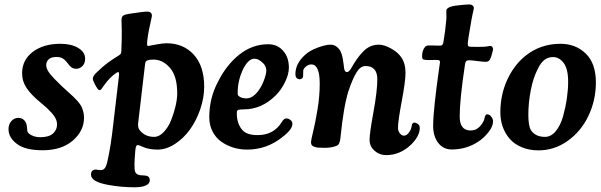

<svg xmlns="http://www.w3.org/2000/svg" viewBox="-20 -648 2656 848"><path d="M99.1 -86.4Q100.1 -72.3 100.6 -70.3Q102.1 -59.1 119.4 -50.5Q136.7 -42 157.7 -42Q195.8 -42 213.9 -58.1Q231.9 -74.2 231.9 -98.1Q231.9 -110.8 226.3 -123.3Q220.7 -135.7 208.3 -149.4Q195.8 -163.1 187.3 -170.9Q178.7 -178.7 161.1 -193.4Q118.2 -228.5 97.9 -258.5Q77.6 -288.6 77.6 -324.2Q77.6 -383.3 124.8 -418.9Q171.9 -454.6 246.6 -454.6Q294.9 -454.6 325.4 -436.3Q356 -418 356 -388.7Q356 -367.7 343.8 -356Q331.5 -344.2 317.9 -344.2Q305.2 -344.2 296.9 -349.6Q288.6 -355 278.8 -368.7Q267.1 -384.3 256.1 -390.4Q245.1 -396.5 229.5 -396.5Q207 -396.5 195.6 -386.5Q184.1 -376.5 184.1 -359.9Q184.1 -343.8 199.5 -323.7Q214.8 -303.7 253.4 -267.1Q263.2 -257.8 280 -242.7Q296.9 -227.5 304.7 -220.2Q312.5 -212.9 323.2 -200.7Q334 -188.5 338.9 -179Q343.8 -169.4 347.4 -156.2Q351.1 -143.1 351.1 -128.4Q351.1 -69.8 301.5 -27.1Q252 15.6 168.5 15.6Q99.1 15.6 63 -6.8Q17.6 -36.1 17.6 -77.6Q17.6 -99.1 30.3 -113.3Q43 -127.4 61 -127.4Q76.7 -127.4 87.2 -116.7Q97.7 -106 99.1 -86.4Z M480.5 -101.6 504.9 -308.6Q506.8 -321.3 505.1 -326.7Q503.4 -332 495.1 -327.1Q464.8 -307.6 437 -267.6Q435.1 -265.1 432.6 -261.5Q430.2 -257.8 428.7 -255.6Q427.2 -253.4 425 -251.7Q422.9 -250 420.4 -250Q418.5 -250 417.2 -250.5Q416 -251 414.6 -252.2Q413.1 -253.4 412.1 -254.4Q411.1 -255.4 409.4 -258.1Q407.7 -260.7 406.5 -262.7Q405.3 -264.6 402.8 -269Q400.4 -273.4 398.9 -276.4Q390.1 -292.5 390.1 -300.3Q390.1 -312.5 405.8 -327.1Q436 -356 455.1 -370.1Q474.1 -384.3 503.4 -402.3Q515.1 -409.2 515.6 -417.5Q517.1 -444.8 517.6 -470.9Q518.1 -497.1 517.8 -512.5Q517.6 -527.8 517.1 -542.2Q516.6 -556.6 516.6 -559.1Q516.6 -573.2 523.7 -578.6Q530.8 -584 547.4 -586.4Q550.3 -586.9 570.1 -589.8Q589.8 -592.8 605.2 -594.7Q620.6 -596.7 630.4 -596.7Q640.6 -596.7 645.8 -591.8Q650.9 -586.9 650.9 -579.6Q650.9 -574.7 647.2 -559.3Q643.6 -543.9 638.4 -518.6Q633.3 -493.2 630.4 -469.2Q627.9 -444.8 633.3 -444.8Q637.7 -445.3 668.5 -451.2Q699.2 -457 714.8 -457Q790 -457 835.9 -406.5Q881.8 -356 881.8 -265.1Q881.8 -215.8 864.3 -165Q846.7 -114.3 818.6 -75.4Q790.5 -36.6 752.4 -12Q714.4 12.7 676.3 12.7Q636.7 12.7 609.4 0Q594.2 -7.3 587.4 -7.3Q579.6 -7.3 577.6 17.1Q570.8 92.8 576.7 110.4Q582 124 600.6 126Q604 126.5 612.8 126.7Q621.6 127 625.5 127.9Q641.6 131.3 641.6 147.9Q641.6 163.6 623.5 171.4Q605.5 179.2 575.2 179.2Q515.6 179.2 459.5 168.9Q381.8 155.3 381.8 123Q381.8 105 397.5 101.1Q402.3 100.1 413.3 102.3Q424.3 104.5 431.2 102.5Q447.3 99.1 454.1 65.9Q469.2 1.5 480.5 -101.6ZM660.6 -43.5Q683.1 -43.5 703.1 -64.7Q723.1 -85.9 735.6 -116.7Q748 -147.5 755.4 -179.4Q762.7 -211.4 762.7 -235.4Q762.7 -310.5 731.9 -346.7Q700.2 -384.8 658.2 -384.8Q641.6 -384.8 633.5 -382.1Q625.5 -379.4 623.5 -375.7Q621.6 -372.1 620.6 -363.8L589.8 -101.1Q588.9 -84 596.2 -74.2Q619.6 -43.5 660.6 -43.5Z M1164.1 -452.6Q1199.7 -452.6 1222.7 -431.6Q1255.9 -401.9 1255.9 -349.1Q1255.9 -320.3 1239 -285.6Q1222.2 -251 1197.8 -226.6Q1135.3 -165 1057.6 -165Q1037.6 -165 1031.7 -162.4Q1025.9 -159.7 1025.9 -148.4Q1025.9 -100.1 1051.8 -72.3Q1071.3 -51.3 1117.7 -51.3Q1188 -51.3 1223.1 -106.9Q1233.9 -125 1244.1 -125Q1253.9 -125 1261.7 -118.7Q1271.5 -111.8 1271.5 -101.1Q1271.5 -76.2 1227.1 -42.5Q1158.7 12.7 1071.3 12.7Q1039.6 12.7 1010.3 3.7Q981 -5.4 957 -22.5Q933.1 -39.6 918.7 -67.4Q904.3 -95.2 904.3 -129.9Q904.3 -215.3 942.9 -287.1Q980.5 -362.3 1037.8 -407.5Q1095.2 -452.6 1164.1 -452.6ZM1036.6 -222.2Q1048.3 -213.4 1068.4 -213.4Q1089.4 -213.4 1108.9 -232.7Q1128.4 -252 1142.1 -284.2Q1156.2 -318.8 1156.2 -335.9Q1156.2 -359.9 1133.3 -376.5Q1119.1 -388.7 1103 -388.7Q1075.7 -388.7 1051.3 -337.9Q1029.8 -289.6 1029.8 -238.3Q1029.8 -231 1030.8 -228.3Q1031.7 -225.6 1036.6 -222.2Z M1653.8 -450.7Q1676.3 -450.7 1706.3 -434.3Q1736.3 -418 1751.5 -396Q1771 -368.7 1771 -326.2Q1771 -289.1 1754.4 -201.2Q1737.8 -113.3 1737.8 -83Q1737.8 -69.3 1745.6 -59.6Q1753.4 -49.8 1763.2 -48.8Q1775.4 -48.3 1785.9 -62.3Q1796.4 -76.2 1798.3 -91.8Q1799.3 -100.1 1803 -103.8Q1806.6 -107.4 1811.5 -106.4Q1816.9 -105.5 1820.3 -103.5Q1834 -97.7 1834 -83Q1834 -46.4 1794.4 -8.3Q1746.6 37.1 1685.5 37.1Q1656.2 37.1 1634.3 17.8Q1612.3 -1.5 1612.3 -30.8Q1612.3 -59.6 1629.4 -153.1Q1646.5 -246.6 1646.5 -297.9Q1646.5 -356.4 1593.8 -356.4Q1571.3 -356.4 1553.7 -326.7Q1536.1 -296.9 1519 -245.6Q1497.6 -178.7 1483.9 -41.5Q1482.9 -33.2 1482.2 -29.1Q1481.4 -24.9 1479.2 -18.3Q1477.1 -11.7 1473.1 -8.1Q1469.2 -4.4 1463.4 -2.9Q1442.9 4.9 1414.6 4.9Q1379.4 4.9 1372.6 1.5Q1353.5 -2.4 1353.5 -19.5Q1353.5 -27.8 1363 -66.7Q1372.6 -105.5 1382.3 -164.1Q1392.1 -222.7 1392.1 -278.3Q1392.1 -362.3 1356.4 -363.3Q1344.7 -364.3 1332.8 -355.2Q1320.8 -346.2 1319.3 -336.9Q1318.8 -332.5 1319.1 -326.9Q1319.3 -321.3 1318.8 -312Q1318.4 -305.2 1313.5 -301.3Q1308.6 -297.4 1302.2 -297.9Q1284.7 -300.3 1284.7 -320.3Q1284.7 -367.7 1327.6 -405.8Q1348.1 -424.8 1383.1 -437.7Q1418 -450.7 1440.4 -450.7Q1463.4 -450.7 1480.5 -427.7Q1484.9 -421.4 1488.8 -409.2Q1492.7 -397 1494.1 -388.2Q1495.6 -379.4 1497.8 -363Q1500 -346.7 1500 -345.2Q1502.9 -329.6 1512.2 -329.6Q1520 -329.6 1528.8 -342.8Q1543.9 -369.1 1555.4 -385.7Q1566.9 -402.3 1582.3 -418.7Q1597.7 -435.1 1615.2 -442.9Q1632.8 -450.7 1653.8 -450.7Z M2010.3 -133.8Q2010.3 -71.8 2058.1 -71.8Q2076.2 -71.8 2087.9 -80.1Q2099.6 -87.4 2109.1 -101.6Q2118.7 -115.7 2120.1 -127Q2124 -143.1 2130.9 -143.1Q2142.1 -143.1 2149.9 -132.6Q2157.7 -122.1 2157.7 -112.3Q2157.7 -89.8 2137.7 -64.5Q2117.7 -39.1 2093.3 -22.9Q2040 12.2 1975.6 12.2Q1938 12.2 1915.5 -16.8Q1893.1 -45.9 1893.1 -92.3Q1893.1 -130.4 1900.6 -198.2Q1908.2 -266.1 1915.8 -319.1Q1923.3 -372.1 1923.3 -373.5Q1923.3 -381.8 1916.5 -382.8Q1910.6 -383.3 1904.5 -383.3Q1898.4 -383.3 1890.1 -383.1Q1881.8 -382.8 1876 -382.8Q1856.9 -382.8 1851.6 -384.8Q1844.2 -386.2 1844.2 -398.9Q1844.2 -425.8 1857.4 -440.9Q1861.8 -447.3 1875.5 -447.3Q1882.3 -447.3 1896 -447Q1909.7 -446.8 1916 -446.5Q1922.4 -446.3 1927.7 -446.8Q1935.5 -447.8 1938 -460Q1946.8 -509.3 1951.2 -561Q1952.1 -570.8 1951.4 -587.2Q1950.7 -603.5 1952.1 -605Q1957.5 -617.7 1988.8 -622.6Q2036.6 -628.4 2051.3 -628.4Q2062 -628.4 2067.4 -623.8Q2072.8 -619.1 2072.8 -612.3Q2072.8 -609.9 2071.3 -603.3Q2069.8 -596.7 2067.1 -584.7Q2064.5 -572.8 2062.5 -561.5Q2045.9 -467.3 2045.9 -454.6Q2045.9 -446.3 2048.3 -444.1Q2050.8 -441.9 2059.1 -441.4Q2088.4 -440.4 2114.7 -441.4Q2127.9 -441.9 2134.8 -443.6Q2141.6 -445.3 2143.6 -445.3Q2157.7 -445.3 2157.7 -428.7Q2157.7 -427.7 2152.8 -409.7Q2149.9 -397.9 2147 -391.6Q2142.6 -381.3 2137.9 -378.2Q2133.3 -375 2124.5 -375Q2113.8 -375 2087.9 -378.4Q2062 -381.8 2051.8 -381.8Q2042.5 -381.8 2038.8 -377.7Q2035.2 -373.5 2033.7 -363.3Q2010.3 -207.5 2010.3 -133.8Z M2189.9 -151.4Q2189.9 -228 2219.2 -293.2Q2248.5 -358.4 2298.8 -399.9Q2365.7 -454.6 2455.6 -454.6Q2522.5 -454.6 2567.1 -411.4Q2611.8 -368.2 2611.8 -283.7Q2611.8 -205.6 2579.1 -136.7Q2546.4 -67.9 2487.5 -25.9Q2428.7 16.1 2358.4 16.1Q2317.4 16.1 2284.7 2.4Q2252 -11.2 2231.4 -34.7Q2210.9 -58.1 2200.4 -87.9Q2189.9 -117.7 2189.9 -151.4ZM2387.2 -43.5Q2414.1 -43.5 2435.1 -69.3Q2456.1 -95.2 2467 -134.8Q2478 -174.3 2483.6 -213.4Q2489.3 -252.4 2489.3 -286.6Q2489.3 -343.8 2469.5 -369.9Q2449.7 -396 2422.4 -396Q2380.4 -396 2356.9 -346.7Q2335.4 -307.1 2324.5 -250.7Q2313.5 -194.3 2313.5 -141.6Q2313.5 -92.8 2324.7 -73.7Q2343.8 -43.5 2387.2 -43.5Z"/></svg>

Font: Cooper* SemiBold
Style: Italic
Weight: 600
Italic angle: -7°
Designer: Owen Earl
Foundry: indestructible type*
Version: Version 0.001